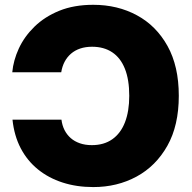

<svg xmlns="http://www.w3.org/2000/svg" viewBox="-20 -757 786 787"><path d="M362.3 -737.3Q461.9 -737.3 541.3 -694.3Q620.6 -651.4 666.7 -568.4Q712.9 -485.4 712.9 -364.3Q712.9 -242.7 666 -159.4Q619.1 -76.2 539.8 -33.2Q460.4 9.8 362.3 9.8Q293.9 9.8 236.6 -8.8Q179.2 -27.3 135.5 -62.7Q91.8 -98.1 64.9 -149.4Q38.1 -200.7 31.2 -266.6H231.9Q234.9 -242.7 244.6 -223.6Q254.4 -204.6 270 -190.9Q285.6 -177.2 307.4 -169.7Q329.1 -162.1 356.4 -162.1Q406.2 -162.1 440.4 -186.3Q474.6 -210.4 492.2 -255.6Q509.8 -300.8 509.8 -364.3Q509.8 -430.7 491.9 -475.3Q474.1 -520 439.9 -542.7Q405.8 -565.4 357.4 -565.4Q330.6 -565.4 308.8 -558.1Q287.1 -550.8 271 -536.9Q254.9 -522.9 244.9 -503.9Q234.9 -484.9 231 -460.9H30.3Q34.7 -509.3 57.1 -558.1Q79.6 -606.9 121.3 -647.7Q163.1 -688.5 223.1 -712.9Q283.2 -737.3 362.3 -737.3Z"/></svg>

Font: Inter 16pt Black
Style: Regular
Weight: 900
Version: Version 4.001;git-66647c0bb